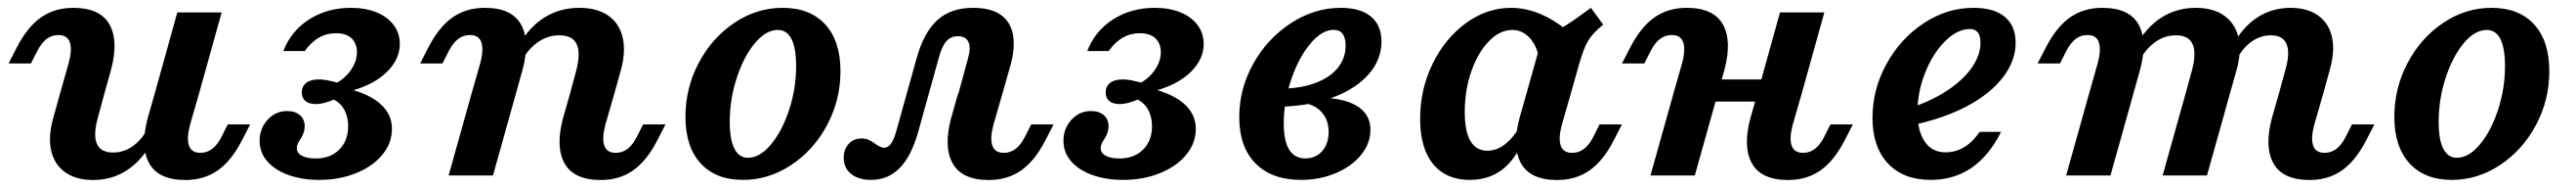

<svg xmlns="http://www.w3.org/2000/svg" viewBox="-20 -448 6593 480"><path d="M129.4 -358.6Q112.4 -358.6 99.4 -348.6Q86.3 -338.6 75.5 -318.1L59.2 -286H2L22.7 -326.3Q50 -379.3 85.2 -403.7Q120.3 -428 167.7 -428Q236.1 -428 260 -385.8Q283.9 -343.6 264.1 -269.7L246.9 -208.2H133.4L155.7 -286.7Q165 -320.9 158.7 -339.8Q152.4 -358.6 129.4 -358.6ZM269 -58.6Q295.8 -58.6 318.1 -73.6Q340.4 -88.7 357.5 -118.1L370.5 -88.1Q343.9 -38.7 305.3 -13.6Q266.8 11.6 218.4 11.6Q175.2 11.6 147.3 -7.8Q119.4 -27.2 111.1 -62.7Q102.9 -98.3 115.8 -145.2L133.4 -208.2H246.9L230.1 -146.4Q218.2 -103.2 228 -80.9Q237.8 -58.6 269 -58.6ZM433.8 -416.4H547.3L489.1 -208.2H375.7ZM492.8 -57.8Q509.7 -57.8 523 -67.8Q536.2 -77.8 546.7 -98.3L562.9 -130.3H620.2L599.4 -90Q572.1 -37 537 -12.7Q501.9 11.6 454.5 11.6Q386 11.6 362.1 -30.6Q338.2 -72.8 358.1 -146.7L375.7 -208.2H489.1L466.4 -129.7Q457.2 -95.5 463.5 -76.6Q469.8 -57.8 492.8 -57.8Z M644.4 -88.6Q644.4 -119.8 664.8 -142.2Q685.3 -164.5 714.9 -164.5Q735.3 -164.5 747.6 -154Q759.8 -143.4 759.8 -125.6Q759.8 -116.7 756.9 -108.8Q754.1 -100.9 748.5 -92.1Q744.4 -86.5 742 -80.8Q739.6 -75.2 739.6 -69.5Q739.6 -56.8 753.8 -49.8Q767.9 -42.8 791.7 -43.5Q827.6 -44.7 849.3 -67.1Q871 -89.5 871 -125.7Q871 -149.1 861.5 -167.1Q852 -185.1 834.2 -193.6Q807.3 -182.3 788.7 -182.3Q771 -182.3 761.7 -190Q752.4 -197.6 752.4 -212.2Q752.4 -227.5 763.7 -236.4Q775 -245.2 796 -245.2Q809.2 -245.2 826.2 -241.2L843.1 -237.2Q858.1 -245.7 869.4 -258.2Q880.6 -270.7 887.1 -285.2Q893.5 -299.7 893.5 -313.8Q893.5 -337.1 879.7 -350.2Q865.8 -363.2 840.1 -363.2Q815.9 -363.2 796.2 -352Q776.5 -340.7 760 -317.7H705.1Q725 -369 771.3 -398.5Q817.6 -428 878.2 -428Q915.2 -428 943.6 -416.5Q971.9 -405 987.6 -384Q1003.2 -363.1 1003.2 -335.7Q1003.2 -297.5 971.4 -265.6Q939.6 -233.7 884.7 -217.8Q932.9 -203.4 958 -178.4Q983.1 -153.4 983.1 -118.9Q983.1 -82.6 958.4 -52.8Q933.8 -23 891.2 -5.9Q848.7 11.3 797.1 11.3Q753.6 11.3 718.8 -1Q684.1 -13.3 664.2 -35.9Q644.4 -58.5 644.4 -88.6Z M1182.6 -358.6Q1165.7 -358.6 1152.6 -348.6Q1139.5 -338.6 1128.7 -318.1L1112.4 -286H1055.2L1076 -326.3Q1103.3 -379.3 1138.4 -403.7Q1173.5 -428 1220.9 -428Q1289.4 -428 1313.2 -385.8Q1337.1 -343.6 1317.3 -269.7L1300.1 -208.2H1186.6L1209 -286.7Q1218.2 -320.9 1211.9 -339.8Q1205.6 -358.6 1182.6 -358.6ZM1186.6 -208.2H1300.1L1241.6 0H1128.1ZM1411.5 -357.8Q1384 -357.8 1360.3 -342.9Q1336.6 -328 1318.3 -298.2L1305.3 -328.3Q1333 -378 1372.8 -403Q1412.6 -428 1462.6 -428Q1507.7 -428 1536.3 -408.4Q1564.8 -388.8 1573.5 -352.4Q1582.1 -316.1 1568.8 -268.4L1552 -208.2H1438.6L1454.1 -265.4Q1466.5 -311.8 1456 -334.8Q1445.6 -357.8 1411.5 -357.8ZM1555.7 -57.8Q1572.6 -57.8 1585.9 -67.8Q1599.1 -77.8 1609.6 -98.3L1625.9 -130.3H1683.1L1662.3 -90Q1635 -37 1599.9 -12.7Q1564.8 11.6 1517.4 11.6Q1448.9 11.6 1425 -30.6Q1401.1 -72.8 1421 -146.7L1438.6 -208.2H1552L1529.3 -129.7Q1520.1 -95.5 1526.4 -76.6Q1532.7 -57.8 1555.7 -57.8Z M1734.2 -149.7Q1734.2 -223.6 1768.3 -287.6Q1802.3 -351.6 1859.6 -389.8Q1916.8 -428 1982.7 -428Q2053.3 -428 2092.1 -385.5Q2130.9 -343.1 2130.9 -266.1Q2130.9 -192.7 2096.8 -128.9Q2062.8 -65.1 2005.1 -26.9Q1947.5 11.3 1881.5 11.3Q1811.7 11.3 1773 -31Q1734.2 -73.3 1734.2 -149.7ZM2017.4 -279Q2017.4 -325.3 2005.6 -348.4Q1993.8 -371.5 1970.4 -371.5Q1940.2 -371.5 1911.6 -337.4Q1883.1 -303.2 1865.4 -248.9Q1847.6 -194.5 1847.6 -137.2Q1847.6 -91.4 1859.5 -68.3Q1871.3 -45.2 1894.2 -45.2Q1924.5 -45.2 1953 -79.1Q1981.5 -113 1999.5 -167.4Q2017.4 -221.7 2017.4 -279Z M2139.2 -45Q2139.2 -66.5 2151.9 -80.5Q2164.7 -94.5 2184.4 -94.5Q2195.4 -94.5 2203.7 -90.6Q2212 -86.7 2220.8 -80.2Q2226.1 -76.5 2231.8 -73.7Q2237.5 -70.8 2242.4 -70.8Q2252.5 -70.8 2260 -80.8Q2267.4 -90.9 2273.4 -111.9L2325.8 -299.2Q2344.4 -365.9 2379.2 -397Q2413.9 -428 2470.3 -428Q2514.5 -428 2540 -410.9Q2565.6 -393.7 2572.2 -360.6Q2578.8 -327.4 2565.7 -280.1L2545.2 -208.2H2432.5L2457.2 -298.5Q2465.2 -326 2458.4 -340.8Q2451.5 -355.6 2431.5 -355.6Q2413.5 -355.6 2401.9 -342.7Q2390.4 -329.8 2382.4 -299.7L2329.8 -111.3Q2312.5 -49.6 2282.7 -19.2Q2252.8 11.3 2209.2 11.3Q2177.2 11.3 2158.2 -3.9Q2139.2 -19.1 2139.2 -45ZM2548.9 -57.8Q2565.8 -57.8 2579 -67.8Q2592.3 -77.8 2602.8 -98.3L2619 -130.3H2676.3L2655.5 -90Q2628.2 -37 2593.1 -12.7Q2557.9 11.6 2510.6 11.6Q2442.1 11.6 2418.2 -30.6Q2394.3 -72.8 2414.2 -146.7L2431.7 -208.2H2545.2L2522.5 -129.7Q2513.2 -95.5 2519.5 -76.6Q2525.8 -57.8 2548.9 -57.8Z M2701.6 -88.6Q2701.6 -119.8 2722.1 -142.2Q2742.5 -164.5 2772.2 -164.5Q2792.6 -164.5 2804.8 -154Q2817 -143.4 2817 -125.6Q2817 -116.7 2814.2 -108.8Q2811.4 -100.9 2805.7 -92.1Q2801.7 -86.5 2799.3 -80.8Q2796.9 -75.2 2796.9 -69.5Q2796.9 -56.8 2811 -49.8Q2825.2 -42.8 2849 -43.5Q2884.9 -44.7 2906.5 -67.1Q2928.2 -89.5 2928.2 -125.7Q2928.2 -149.1 2918.7 -167.1Q2909.2 -185.1 2891.5 -193.6Q2864.5 -182.3 2846 -182.3Q2828.2 -182.3 2819 -190Q2809.7 -197.6 2809.7 -212.2Q2809.7 -227.5 2821 -236.4Q2832.3 -245.2 2853.2 -245.2Q2866.5 -245.2 2883.4 -241.2L2900.4 -237.2Q2915.3 -245.7 2926.6 -258.2Q2937.9 -270.7 2944.4 -285.2Q2950.8 -299.7 2950.8 -313.8Q2950.8 -337.1 2936.9 -350.2Q2923 -363.2 2897.3 -363.2Q2873.2 -363.2 2853.5 -352Q2833.7 -340.7 2817.2 -317.7H2762.4Q2782.3 -369 2828.6 -398.5Q2874.9 -428 2935.5 -428Q2972.5 -428 3000.8 -416.5Q3029.1 -405 3044.8 -384Q3060.5 -363.1 3060.5 -335.7Q3060.5 -297.5 3028.7 -265.6Q2996.8 -233.7 2941.9 -217.8Q2990.2 -203.4 3015.3 -178.4Q3040.3 -153.4 3040.3 -118.9Q3040.3 -82.6 3015.7 -52.8Q2991 -23 2948.5 -5.9Q2906 11.3 2854.4 11.3Q2810.8 11.3 2776.1 -1Q2741.4 -13.3 2721.5 -35.9Q2701.6 -58.5 2701.6 -88.6Z M3151.5 -149.1Q3151.5 -221.4 3187.6 -285.7Q3223.7 -349.9 3283.7 -388.9Q3343.8 -428 3411.3 -428Q3461.5 -428 3488.5 -405.7Q3515.5 -383.4 3515.5 -342.2Q3515.5 -296.3 3483.6 -259.5Q3451.7 -222.6 3394.6 -200.6Q3337.5 -178.6 3263.4 -175.8L3264.2 -221.8Q3312.6 -223 3348.8 -237.1Q3384.9 -251.2 3404.3 -275.5Q3423.7 -299.9 3423.7 -331.6Q3423.7 -351.5 3416.1 -361.6Q3408.4 -371.8 3393.1 -371.8Q3363.1 -371.8 3333.3 -336.3Q3303.6 -300.9 3284.5 -245Q3265.4 -189.1 3265.4 -132.8Q3265.4 -88.1 3279.3 -65.8Q3293.3 -43.5 3320.9 -43.5Q3338.3 -43.5 3351.8 -52Q3365.3 -60.4 3372.8 -75.9Q3380.3 -91.3 3380.3 -110.9Q3380.3 -142.1 3361.9 -162.2Q3343.6 -182.3 3309.4 -186.2L3312.9 -197Q3368.3 -201.6 3407.4 -193.9Q3446.6 -186.1 3466.9 -166.6Q3487.2 -147.1 3487.2 -116.6Q3487.2 -81.9 3463.2 -52.4Q3439.1 -23 3398.4 -5.9Q3357.7 11.3 3309.7 11.3Q3234.8 11.3 3193.2 -30.7Q3151.5 -72.7 3151.5 -149.1Z M3614.4 -145.3Q3614.4 -219.7 3646.2 -284.9Q3678.1 -350.2 3731.8 -389.1Q3785.4 -428 3847.3 -428Q3886.4 -428 3925.5 -410.8Q3964.5 -393.7 4002 -360.2L3919.2 -297.4Q3913.3 -331.1 3894.7 -351.3Q3876.1 -371.5 3850.2 -371.5Q3818.2 -371.5 3790.2 -342.5Q3762.2 -313.6 3745.4 -265.7Q3728.6 -217.8 3728.6 -162.6Q3728.6 -112.9 3743.1 -88.1Q3757.6 -63.2 3786.4 -63.2Q3811.4 -63.2 3833.5 -81.1Q3855.7 -99.1 3875.6 -134.8L3887.9 -113.1Q3866.2 -50.1 3830.1 -19.4Q3793.9 11.3 3741.9 11.3Q3701.1 11.3 3672.6 -6.9Q3644.1 -25 3629.2 -60.1Q3614.4 -95.2 3614.4 -145.3ZM4051.4 -428 4082.9 -385.2Q4056.2 -363.4 4044.5 -344.1Q4032.8 -324.7 4021.1 -283.6L3999.8 -208.2H3886.3L3926.1 -349.5Q3959.2 -365.4 3987.1 -383.1Q4015.1 -400.8 4051.4 -428ZM4003.5 -57.8Q4020.4 -57.8 4033.6 -67.8Q4046.9 -77.8 4057.4 -98.3L4073.6 -130.3H4130.9L4110.1 -90Q4082.8 -37 4047.7 -12.7Q4012.5 11.6 3965.2 11.6Q3896.7 11.6 3872.8 -30.6Q3848.9 -72.8 3868.8 -146.7L3886.3 -208.2H3999.8L3977.1 -129.7Q3967.8 -95.5 3974.1 -76.6Q3980.4 -57.8 4003.5 -57.8Z M4258.4 -358.6Q4241.5 -358.6 4228.4 -348.6Q4215.4 -338.6 4204.5 -318.1L4188.2 -286H4131L4151.8 -326.3Q4179.1 -379.3 4214.2 -403.7Q4249.3 -428 4296.7 -428Q4365.2 -428 4389.1 -385.8Q4412.9 -343.6 4393.1 -269.7L4375.9 -208.2H4262.4L4284.8 -286.7Q4294 -320.9 4287.7 -339.8Q4281.4 -358.6 4258.4 -358.6ZM4262.4 -208.2H4375.9L4317.4 0H4203.9ZM4347.1 -245.2H4535.2L4519 -188.7H4331ZM4535.4 -416.4H4648.9L4590.7 -208.2H4477.3ZM4594.4 -57.8Q4611.3 -57.8 4624.6 -67.8Q4637.8 -77.8 4648.3 -98.3L4664.5 -130.3H4721.8L4701 -90Q4673.7 -37 4638.6 -12.7Q4603.5 11.6 4556.1 11.6Q4487.6 11.6 4463.7 -30.6Q4439.8 -72.8 4459.7 -146.7L4477.3 -208.2H4590.7L4568 -129.7Q4558.8 -95.5 4565.1 -76.6Q4571.4 -57.8 4594.4 -57.8Z M4772.1 -147Q4772.1 -220.3 4808.1 -285.1Q4844 -349.9 4903.5 -388.9Q4963 -428 5030.5 -428Q5082.8 -428 5110.6 -405.1Q5138.4 -382.1 5138.4 -339.2Q5138.4 -292.6 5106.1 -250.7Q5073.9 -208.8 5014.6 -177.3Q4955.4 -145.9 4876.1 -129L4876.9 -175Q4932.4 -194.8 4970.8 -221.9Q5009.2 -248.9 5028.8 -279.1Q5048.4 -309.2 5048.4 -338.8Q5048.4 -357.2 5041.3 -365.6Q5034.1 -373.9 5021.1 -373.9Q4989.7 -373.9 4958.3 -343.2Q4927 -312.5 4907.1 -263Q4887.2 -213.6 4887.2 -161.8Q4887.2 -113.4 4905.9 -86.3Q4924.6 -59.1 4958.9 -59.1Q4984.7 -59.1 5006.6 -72.2Q5028.5 -85.3 5046.3 -111.3H5101.1Q5070.2 -49.9 5025.3 -19.3Q4980.3 11.3 4921.3 11.3Q4851.2 11.3 4811.7 -30.6Q4772.1 -72.6 4772.1 -147Z M5322.1 -358.6Q5305.2 -358.6 5292.1 -348.6Q5279.1 -338.6 5268.2 -318.1L5252 -286H5194.7L5215.5 -326.3Q5242.8 -379.3 5277.9 -403.7Q5313 -428 5360.4 -428Q5428.9 -428 5452.8 -385.8Q5476.7 -343.6 5456.8 -269.7L5439.6 -208.2H5326.1L5348.5 -286.7Q5357.7 -320.9 5351.4 -339.8Q5345.1 -358.6 5322.1 -358.6ZM5326.1 -208.2H5439.6L5381.1 0H5267.7ZM5549 -357.8Q5521.5 -357.8 5498.6 -342.7Q5475.7 -327.6 5457.8 -298.2L5444.8 -328.3Q5471.7 -377.7 5510.9 -402.8Q5550.1 -428 5599.2 -428Q5643.6 -428 5671.7 -408.4Q5699.8 -388.8 5708.5 -352.8Q5717.1 -316.9 5703.8 -269.2L5686.6 -208.2H5573.1L5589.5 -267.9Q5601.5 -312.3 5591.4 -335Q5581.4 -357.8 5549 -357.8ZM5573.1 -208.2H5686.6L5628.1 0H5514.6ZM5791.9 -357.8Q5765.6 -357.8 5743.5 -342.7Q5721.5 -327.6 5704.8 -298.2L5691.8 -328.3Q5717.9 -377.7 5756 -402.8Q5794.2 -428 5842.1 -428Q5884.8 -428 5912.3 -408.6Q5939.8 -389.2 5947.9 -353.8Q5955.9 -318.5 5943 -272L5925.4 -208.2H5811.9L5829.5 -272.1Q5841.1 -314.4 5831.5 -336.1Q5821.9 -357.8 5791.9 -357.8ZM5929 -57.8Q5946 -57.8 5959.2 -67.8Q5972.5 -77.8 5982.9 -98.3L5999.2 -130.3H6056.5L6035.7 -90Q6008.4 -37 5973.2 -12.7Q5938.1 11.6 5890.7 11.6Q5822.3 11.6 5798.4 -30.6Q5774.5 -72.8 5794.3 -146.7L5811.9 -208.2H5925.4L5902.7 -129.7Q5893.4 -95.5 5899.7 -76.6Q5906 -57.8 5929 -57.8Z M6107.6 -149.7Q6107.6 -223.6 6141.7 -287.6Q6175.7 -351.6 6232.9 -389.8Q6290.2 -428 6356.1 -428Q6426.7 -428 6465.5 -385.5Q6504.2 -343.1 6504.2 -266.1Q6504.2 -192.7 6470.2 -128.9Q6436.1 -65.1 6378.5 -26.9Q6320.8 11.3 6254.9 11.3Q6185.1 11.3 6146.4 -31Q6107.6 -73.3 6107.6 -149.7ZM6390.8 -279Q6390.8 -325.3 6379 -348.4Q6367.2 -371.5 6343.8 -371.5Q6313.5 -371.5 6285 -337.4Q6256.5 -303.2 6238.8 -248.9Q6221 -194.5 6221 -137.2Q6221 -91.4 6232.8 -68.3Q6244.7 -45.2 6267.6 -45.2Q6297.9 -45.2 6326.4 -79.1Q6354.9 -113 6372.9 -167.4Q6390.8 -221.7 6390.8 -279Z"/></svg>

Font: Playfair Micro SmCond SmLight
Style: Italic
Weight: 360
Width: 4
Italic angle: -15.6°
Designer: Claus Eggers Sørensen
Foundry: Claus Eggers Sørensen
Version: Version 2.203;Glyphs 3.3 (3326)